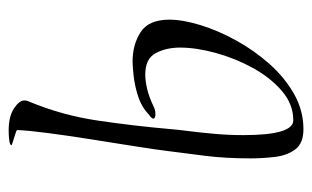

<svg xmlns="http://www.w3.org/2000/svg" viewBox="-162 -594 737 454"><g transform="rotate(-90 207.0 -367.5)"><path d="M128 -19Q95 -19 80.5 -38Q66 -57 62.5 -86Q59 -115 59 -144Q59 -204 65 -251Q71 -298 76 -337Q80 -370 88 -420Q96 -470 104.5 -524Q113 -578 119 -624Q125 -670 126 -696Q125 -698 116 -700.5Q107 -703 98.5 -706Q90 -709 90 -709Q90 -713 101 -714.5Q112 -716 125 -716Q158 -716 177 -703.5Q196 -691 196 -679Q196 -673 193 -667Q161 -590 148.5 -506Q136 -422 128 -331Q127 -317 123.5 -290Q120 -263 117 -229Q114 -195 114 -161Q114 -43 149 -43Q187 -43 218.5 -70Q250 -97 273 -139Q296 -181 308.5 -227Q321 -273 321 -311Q321 -343 308 -368Q295 -393 257 -393Q242 -393 223 -388.5Q204 -384 181 -373Q173 -369 164 -369Q153 -369 153 -374Q153 -378 162 -384Q181 -402 206 -410Q231 -418 254 -420.5Q277 -423 288 -423Q328 -423 357.5 -404Q387 -385 387 -336Q387 -304 374 -262Q361 -220 337.5 -177.5Q314 -135 282 -99Q250 -63 211 -41Q172 -19 128 -19Z"/></g></svg>

Font: Comforter
Style: Regular
Weight: 400
Designer: Robert E. Leuschke
Foundry: Robert E. Leuschke
Version: Version 1.013; ttfautohint (v1.8.3)